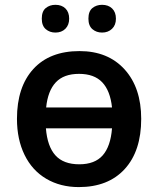

<svg xmlns="http://www.w3.org/2000/svg" viewBox="-20 -760 651 790"><path d="M49.8 0ZM561 -271Q561 -138.7 493.2 -64.5Q425.3 9.8 304.2 9.8Q228.5 9.8 170.4 -24.4Q112.3 -58.6 81.1 -122.6Q49.8 -186.5 49.8 -271Q49.8 -402.3 117.2 -476.1Q184.6 -549.8 307.1 -549.8Q424.3 -549.8 492.7 -474.4Q561 -398.9 561 -271ZM306.2 -84Q370.1 -84 402.6 -120.8Q435.1 -157.7 440.9 -231.9H168.9Q174.8 -157.7 208 -120.8Q241.2 -84 306.2 -84ZM305.2 -456.1Q242.2 -456.1 209.5 -421.1Q176.8 -386.2 169.9 -317.9H440.9Q433.6 -386.7 400.6 -421.4Q367.7 -456.1 305.2 -456.1ZM151.9 -683.1Q151.9 -713.4 168.2 -726.8Q184.6 -740.2 208 -740.2Q233.9 -740.2 249.3 -725.1Q264.6 -710 264.6 -683.1Q264.6 -657.2 249 -641.6Q233.4 -626 208 -626Q184.6 -626 168.2 -640.1Q151.9 -654.3 151.9 -683.1ZM343.8 -683.1Q343.8 -713.4 360.1 -726.8Q376.5 -740.2 399.9 -740.2Q425.8 -740.2 441.4 -725.1Q457 -710 457 -683.1Q457 -656.7 440.9 -641.4Q424.8 -626 399.9 -626Q376.5 -626 360.1 -640.1Q343.8 -654.3 343.8 -683.1Z"/></svg>

Font: Open Sans Semibold
Style: Regular
Weight: 600
Foundry: Ascender Corporation
Version: Version 1.10; ttfautohint (v1.5.65-e2d9)